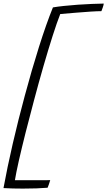

<svg xmlns="http://www.w3.org/2000/svg" viewBox="-100 -818 615 1101"><path d="M31.5 263.5Q2 263.5 -26.5 262.8Q-55 262 -80 260.5Q-58.5 143 -26.8 5.5Q5 -132 42 -268.5Q81.5 -416 123.5 -549Q165.5 -682 203.5 -775.5Q229 -780 266.8 -784Q304.5 -788 346.5 -791Q388.5 -794 427.5 -795.5Q466.5 -797 495 -797.5Q494.5 -792.5 493 -787.2Q491.5 -782 489.5 -775.5Q486 -765 481.5 -754Q459.5 -754 419.8 -751.5Q380 -749 333.5 -745Q287 -741 245.5 -737.5Q227 -691 202 -612.8Q177 -534.5 149.2 -438.5Q121.5 -342.5 95 -242.5Q69.5 -148 47 -58.5Q24.5 31 8.2 102.8Q-8 174.5 -14.5 215.5Q-8.5 215.5 15.5 215.5Q39.5 215.5 70.5 215.5Q100.5 215.5 133 215.5Q165.5 215.5 188 215Q185.5 224 180.8 237.8Q176 251.5 173 258.5Q116 263.5 31.5 263.5Z"/></svg>

Font: Grandstander ExtraLight
Style: Italic
Weight: 200
Italic angle: -15°
Designer: Tyler Finck
Foundry: Etcetera Type Co
Version: Version 1.200; ttfautohint (v1.8.3)